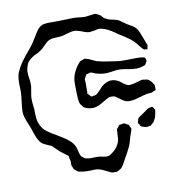

<svg xmlns="http://www.w3.org/2000/svg" viewBox="-80 -631 781 849"><g transform="rotate(-10 311.0 -206.5)"><path d="M450 42Q440 64 416 106Q405 128 396 135L386 141L378 145Q375 146 372 145.5Q369 145 367 145Q365 145 362 145.5Q359 146 357 145Q354 145 344 140Q337 137 325.5 131Q314 125 304 122Q294 119 283 119L251 120Q235 120 220 117Q218 117 214 116Q210 115 207 114L198 106L191 101L188 93Q187 90 185.5 87.5Q184 85 184 82Q183 78 183.5 71.5Q184 65 183 60L180 49Q180 41 178 39Q177 37 169 32Q163 27 156 22Q149 17 143 12Q136 6 127 -3.5Q118 -13 111 -18Q103 -22 90.5 -27Q78 -32 72 -37Q65 -42 59 -53Q51 -65 45 -84Q39 -103 36 -111Q35 -115 28 -131Q20 -150 16 -163Q12 -176 12 -189Q12 -204 16 -234Q20 -264 20 -277L19 -316Q19 -338 23 -354Q25 -361 30 -371Q35 -381 38 -387Q49 -406 65.5 -426.5Q82 -447 98 -466Q108 -479 122 -502Q135 -524 142.5 -534Q150 -544 163 -551Q174 -556 200 -556H236Q258 -556 270 -557L305 -558Q315 -558 331 -556Q347 -554 356 -554Q363 -554 375 -556Q387 -558 393 -558Q400 -560 404 -559Q405 -559 411 -556L423 -550Q427 -547 431.5 -541.5Q436 -536 439 -534Q443 -531 446 -530Q449 -529 451 -528Q457 -524 465.5 -522.5Q474 -521 477 -520Q480 -519 487.5 -517.5Q495 -516 500 -513Q508 -509 518 -501Q521 -499 526 -495.5Q531 -492 537 -488Q540 -486 552 -479.5Q564 -473 572 -464Q581 -453 587.5 -435Q594 -417 597 -410L604 -391Q607 -385 607 -383Q608 -382 607 -379.5Q606 -377 606 -376Q605 -374 605 -370.5Q605 -367 604 -365H603L593 -366Q589 -366 588 -367Q586 -368 583.5 -371Q581 -374 580 -375Q575 -380 563 -396Q554 -408 539.5 -419Q525 -430 511 -439Q497 -447 490 -452Q477 -462 461.5 -471.5Q446 -481 432 -486Q423 -489 411 -491Q402 -491 388 -487Q367 -484 366 -484Q352 -484 332 -493Q310 -501 299 -501Q290 -501 279 -498Q268 -495 264 -494Q260 -493 254 -491Q248 -489 241 -488Q227 -486 219 -486Q217 -486 203 -485Q189 -484 177 -477Q170 -472 161 -462.5Q152 -453 145 -447L129 -436Q125 -433 118 -430Q111 -427 107 -425Q84 -412 75 -398Q74 -397 71 -389Q64 -372 64 -358Q64 -349 66 -335Q68 -321 69 -312V-293Q68 -285 65.5 -272Q63 -259 62 -251L61 -237Q61 -221 65 -191Q65 -183 65.5 -167.5Q66 -152 68 -141Q73 -119 86 -101Q101 -83 145 -59Q149 -56 166 -46Q183 -36 194 -26Q212 -11 219 7Q222 15 223.5 23Q225 31 228 39Q231 48 232 49Q233 51 235.5 52.5Q238 54 239 55Q245 61 248 62Q250 63 254.5 63.5Q259 64 261 65Q266 66 275 66Q281 66 290.5 65.5Q300 65 313 66Q320 67 329 69Q338 71 344 71Q348 71 356 69Q359 68 362.5 65.5Q366 63 367 62Q382 53 393.5 36.5Q405 20 407 3Q408 -3 408 -13Q408 -23 409 -29Q409 -38 410 -40Q411 -43 413.5 -45Q416 -47 417 -49Q418 -50 420 -53Q422 -56 424 -57Q426 -58 433 -58Q439 -60 445 -60Q449 -59 452.5 -56.5Q456 -54 458 -53Q459 -52 460.5 -52Q462 -52 463 -51Q465 -50 466.5 -46Q468 -42 468 -41Q473 -34 473 -31L471 -23Q469 -18 467 -11.5Q465 -5 462 3Q460 9 457.5 19Q455 29 450 42ZM582 -299Q580 -297 575 -295.5Q570 -294 567 -293Q555 -289 541 -289Q523 -289 493 -295Q478 -298 465 -298Q454 -298 449 -297Q439 -296 426 -294Q413 -292 404 -292Q384 -292 360 -299Q356 -300 349 -303.5Q342 -307 338 -307Q336 -308 330 -305Q328 -304 324 -303.5Q320 -303 318 -302Q317 -301 315.5 -297.5Q314 -294 313 -292L308 -282V-278Q308 -272 309 -269V-242V-225Q309 -224 308.5 -220.5Q308 -217 309 -216Q311 -214 312.5 -213Q314 -212 315 -211Q321 -202 325 -202Q328 -201 330 -203Q333 -203 338 -204Q343 -205 346 -206L354 -213Q362 -220 367.5 -226.5Q373 -233 378 -238Q387 -246 399 -251.5Q411 -257 422 -257Q440 -257 458 -246Q463 -242 474 -233.5Q485 -225 495 -223H498Q514 -223 544 -233Q556 -236 557 -236H560Q564 -236 572 -234Q578 -234 580 -233Q594 -227 603 -211Q608 -206 608 -202Q609 -201 608.5 -198Q608 -195 608 -193Q608 -192 608.5 -187Q609 -182 608 -181Q607 -180 604.5 -179Q602 -178 600 -178Q598 -177 594.5 -175Q591 -173 589 -173Q587 -172 582 -172Q566 -172 534 -162Q508 -154 493 -153H484Q474 -153 466 -157Q458 -161 449.5 -167.5Q441 -174 435 -178Q425 -185 424 -185Q410 -187 403 -186L393 -182Q384 -177 377 -173Q370 -169 365 -166Q343 -152 324 -151H318Q305 -151 292 -156L282 -161Q279 -162 277 -167Q268 -179 268 -179L265 -189Q262 -202 262 -229Q262 -239 261.5 -256.5Q261 -274 262 -286Q265 -311 280 -336Q288 -349 297 -359Q303 -365 303 -365Q304 -366 307.5 -366.5Q311 -367 313 -368Q315 -369 318 -370.5Q321 -372 323 -372Q325 -372 334 -369Q342 -367 353.5 -361Q365 -355 373 -352Q383 -349 396.5 -346.5Q410 -344 417 -343L463 -336Q474 -334 497 -334L548 -335H556Q563 -335 577 -333Q579 -332 581.5 -332Q584 -332 585 -331Q588 -328 589.5 -323.5Q591 -319 591 -314Q584 -301 582 -299ZM575 -44Q573 -41 570 -39Q567 -37 565 -35Q559 -29 559 -29H554Q546 -27 540 -27Q537 -27 531.5 -29Q526 -31 522 -32Q521 -33 519.5 -33Q518 -33 517 -34Q514 -36 511 -44Q506 -49 506 -51Q505 -52 506 -54Q507 -56 507 -57Q508 -59 509 -63.5Q510 -68 511 -70Q513 -74 520 -78Q529 -84 536 -89Q543 -94 549 -98Q552 -100 556.5 -103.5Q561 -107 565 -108L575 -110L580 -111Q581 -111 583.5 -107.5Q586 -104 587 -102Q588 -101 589 -99.5Q590 -98 591 -95L590 -87Q588 -73 584 -61Q582 -58 579.5 -52.5Q577 -47 575 -44Z"/></g></svg>

Font: Rubik-Burned
Style: Regular
Weight: 400
Designer: NaN (generative design), Hubert & Fischer (Rubik source font outlines)
Foundry: NaN, Hubert & Fischer
Version: Version 1.000